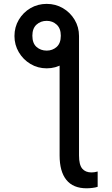

<svg xmlns="http://www.w3.org/2000/svg" viewBox="-20 -781 587 1005"><path d="M292 -548.3 393.6 -592.3V32.7Q393.6 81.5 410.4 101.6Q427.2 121.6 459 121.6Q474.1 121.6 491.2 116.7V196.8Q480.5 200.7 463.6 202.6Q446.8 204.6 433.1 204.6Q362.8 204.6 327.4 160.6Q292 116.7 292 32.7ZM55.7 -592.3Q55.7 -639.2 78.4 -677.5Q101.1 -715.8 139.4 -738.3Q177.7 -760.7 224.6 -760.7Q271 -760.7 309.3 -738.3Q347.7 -715.8 370.6 -677.5Q393.6 -639.2 393.6 -592.3Q393.6 -546.4 370.6 -508.1Q347.7 -469.7 309.3 -446.5Q271 -423.3 224.6 -423.3Q177.7 -423.3 139.4 -446.3Q101.1 -469.2 78.4 -507.8Q55.7 -546.4 55.7 -592.3ZM224.6 -516.1Q254.9 -516.1 276.6 -535.4Q298.3 -554.7 298.3 -594.2Q298.3 -632.3 276.6 -652.1Q254.9 -671.9 224.6 -671.9Q192.9 -671.9 171.1 -652.1Q149.4 -632.3 149.4 -594.2Q149.4 -554.7 171.1 -535.4Q192.9 -516.1 224.6 -516.1Z"/></svg>

Font: Inter Variable
Style: Regular
Weight: 400
Designer: Rasmus Andersson
Foundry: rsms
Version: Version 4.001;git-9221beed3